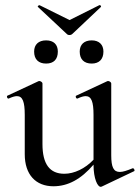

<svg xmlns="http://www.w3.org/2000/svg" viewBox="-20 -706 537 737"><path d="M126 -679 236 -576C241 -570 252 -570 258 -576L367 -679C370 -682 365 -688 361 -686L247 -629L132 -686C129 -687 122 -681 126 -679ZM157 -462C186 -462 202 -478 202 -508C202 -535 186 -551 157 -551C128 -551 111 -535 111 -508C111 -478 128 -462 157 -462ZM332 -551C303 -551 286 -535 286 -508C286 -478 303 -462 332 -462C360 -462 377 -478 377 -508C377 -535 360 -551 332 -551ZM489 -60C467 -51 452 -46 440 -46C416 -46 407 -64 407 -110V-386C407 -390 400 -395 395 -395C394 -395 393 -395 391 -394L273 -339C268 -338 272 -325 278 -328C291 -334 301 -337 309 -337C331 -337 339 -315 339 -265V-93C307 -59 265 -39 227 -39C171 -39 143 -76 143 -153V-386C143 -390 136 -395 131 -395C130 -395 129 -395 127 -394L9 -339C4 -338 8 -325 14 -328C27 -334 37 -337 45 -337C67 -337 75 -315 75 -265V-114C75 -36 117 9 185 9C241 9 291 -18 339 -74C339 -19 355 11 366 11C368 11 369 11 371 10L495 -49C499 -51 494 -62 489 -60Z"/></svg>

Font: Cormorant Infant Book
Style: Regular
Weight: 500
Designer: Christian Thalmann (Catharsis Fonts)
Version: Version 1.000;PS 002.000;hotconv 1.0.88;makeotf.lib2.5.64775